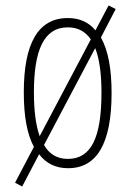

<svg xmlns="http://www.w3.org/2000/svg" viewBox="-20 -605 479 702"><path d="M388 -265C388 -351 376 -420 349 -468L403 -572L377 -585L329 -494C304 -524 271 -539 228 -539C119 -539 67 -446 67 -267C67 -180 79 -114 104 -68L35 63L61 77L123 -41C149 -7 184 10 229 10C334 10 388 -80 388 -265ZM104 -267C104 -421 140 -505 228 -505C265 -505 292 -490 312 -461L125 -107C111 -147 104 -200 104 -267ZM351 -266C351 -101 313 -24 228 -24C190 -24 160 -41 141 -75L328 -429C344 -389 351 -334 351 -266Z"/></svg>

Font: Noto Sans Hebrew ExtraCondensed ExtraLight
Style: Regular
Weight: 200
Width: 2
Designer: Monotype Design Team
Foundry: Monotype Imaging Inc.
Version: Version 2.004